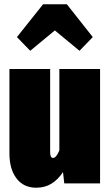

<svg xmlns="http://www.w3.org/2000/svg" viewBox="-20 -856 514 896"><path d="M447 0H280L274 -53Q250 -17 219.5 1.5Q189 20 149 20Q90 20 57 -23.5Q24 -67 24 -140V-534H214V-145Q214 -119 228 -119Q242 -119 257 -154V-534H447ZM121 -619 59 -683 181 -836H292L413 -683L351 -619L236 -714Z"/></svg>

Font: Fira Sans Extra Condensed Black
Style: Regular
Weight: 900
Width: 1
Designer: Carrois Corporate & Edenspiekermann AG
Foundry: Carrois Corporate GbR & Edenspiekermann AG
Version: Version 4.203